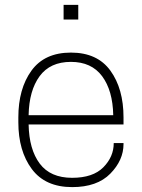

<svg xmlns="http://www.w3.org/2000/svg" viewBox="-20 -755 580 785"><path d="M485 -246H97Q99 -144 142.5 -86Q186 -28 275 -28Q360 -28 402.5 -71Q445 -114 445 -170H485V-166Q485 -100 431 -45Q377 10 275 10Q165 10 110 -64Q55 -138 55 -255V-275Q55 -392 108.5 -466Q162 -540 270 -540Q378 -540 431.5 -466Q485 -392 485 -275ZM270 -502Q185 -502 142 -443.5Q99 -385 97 -284H443Q441 -385 397.5 -443.5Q354 -502 270 -502ZM300 -735V-675H240V-735Z"/></svg>

Font: Cooper Hewitt
Style: Light
Weight: 703
Designer: Village Type and Design LLC
Foundry: Cooper Hewitt Smithsonian Design Museum
Version: 1.000